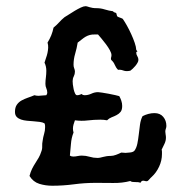

<svg xmlns="http://www.w3.org/2000/svg" viewBox="-20 -657 582 613"><path d="M511.2 -254.9Q511.2 -250.5 509.5 -246.1Q507.8 -241.7 507.8 -236.8Q507.8 -232.4 508.8 -227.5Q509.8 -222.7 509.8 -217.8Q509.8 -207.5 505.1 -197.8Q500.5 -188 496.1 -179.2Q497.1 -175.8 497.1 -172.4Q497.1 -168.9 497.1 -165Q497.1 -144.5 488 -125Q479 -105.5 463.9 -91.8Q460.9 -89.4 457.3 -85Q453.6 -80.6 451.2 -79.1Q447.8 -77.6 443.8 -78.9Q439.9 -80.1 437 -80.1Q431.6 -80.1 428.2 -73.2Q424.8 -75.2 420.4 -75.4Q416 -75.7 411.6 -75.7Q407.2 -75.7 403.1 -76.2Q398.9 -76.7 396 -79.1Q370.1 -72.3 341.3 -72.8Q312.5 -73.2 286.1 -73.2Q250.5 -73.2 216.1 -68.6Q181.6 -64 147 -64Q125 -64 105.5 -70.1Q85.9 -76.2 74.2 -95.2Q77.6 -108.4 82.5 -118.2Q87.4 -127.9 93 -136.5Q98.6 -145 103.5 -153.6Q108.4 -162.1 111.8 -172.9Q115.2 -181.2 114.7 -189.9Q114.3 -198.7 116.2 -208Q117.7 -219.2 120.8 -229.5Q124 -239.7 124 -251Q124 -253.9 123.8 -256.8Q123.5 -259.8 122.1 -263.2Q116.2 -266.6 106.9 -267.8Q97.7 -269 87.2 -269.8Q76.7 -270.5 66.2 -271.5Q55.7 -272.5 47.1 -275.4Q38.6 -278.3 33.2 -283.9Q27.8 -289.6 27.8 -299.8Q27.8 -314 33.7 -322.5Q39.6 -331.1 48.8 -336.2Q58.1 -341.3 68.8 -345Q79.6 -348.6 89.8 -353Q93.3 -352.1 96.2 -351.6Q99.1 -351.1 103 -351.1Q108.9 -351.1 115.5 -352.1Q122.1 -353 127.9 -353Q130.9 -357.4 130.9 -360.8Q130.9 -368.7 127.9 -375Q125 -381.3 125 -389.2Q125 -399.4 126.5 -409.9Q127.9 -420.4 127.9 -431.2Q127.9 -445.3 122.1 -457Q124 -464.4 127 -472.2Q129.9 -480 131.6 -488Q133.3 -496.1 133.8 -504.4Q134.3 -512.7 131.8 -521Q138.7 -532.2 143.6 -544.2Q148.4 -556.2 150.9 -568.8Q160.6 -576.7 168.5 -585.4Q176.3 -594.2 186 -602.1Q190.9 -605 200 -610.8Q209 -616.7 218.8 -622.6Q228.5 -628.4 237.8 -632.8Q247.1 -637.2 252.9 -637.2Q255.9 -637.2 259 -636.2Q262.2 -635.3 266.1 -634Q270 -632.8 275.6 -631.8Q281.2 -630.9 289.1 -630.9Q301.8 -630.9 314.9 -626.7Q328.1 -622.6 340.8 -621.1Q342.3 -618.2 345.5 -617.4Q348.6 -616.7 351.1 -615.2L354 -605Q357.9 -602.1 364.7 -600.1Q371.6 -598.1 373 -595.2Q378.4 -587.4 385.5 -574.7Q392.6 -562 398.9 -548.1Q405.3 -534.2 409.9 -520.8Q414.6 -507.3 415 -498L418.9 -492.2Q415 -492.2 415 -488.8Q415 -482.9 418.5 -477.5Q421.9 -472.2 421.9 -465.8Q421.9 -461.4 418.9 -456.3Q416 -451.2 412.1 -446.5Q408.2 -441.9 403.8 -437.7Q399.4 -433.6 396 -431.2L389.2 -430.2Q380.9 -429.2 373 -432.1Q365.2 -435.1 356.9 -434.1Q350.1 -440.9 346.4 -450Q342.8 -459 335 -465.8Q333.5 -469.7 334.7 -473.4Q335.9 -477.1 335.9 -481Q335.9 -487.3 330.8 -496.6Q325.7 -505.9 318.6 -515.4Q311.5 -524.9 304.4 -533.4Q297.4 -542 293 -546.9H284.2Q274.4 -547.4 267.1 -545.4Q259.8 -543.5 253.4 -539.8Q247.1 -536.1 241.2 -531.2Q235.4 -526.4 228 -521Q225.1 -502.9 220 -485.6Q214.8 -468.3 214.8 -450.2Q214.8 -443.8 217 -438.7Q219.2 -433.6 219.2 -428.2Q219.2 -420.4 215.6 -413.3Q211.9 -406.2 211.9 -397.9Q211.9 -394.5 212.6 -387.2Q213.4 -379.9 215.1 -372.3Q216.8 -364.7 219.5 -358.9Q222.2 -353 226.1 -353Q230 -353 233.6 -354.2Q237.3 -355.5 241.2 -356.9Q242.7 -354.5 245.1 -353.8Q247.6 -353 250 -353Q261.2 -353 271.7 -357.9Q282.2 -362.8 293 -362.8Q295.9 -362.8 305.7 -361.3Q315.4 -359.9 326.9 -357.7Q338.4 -355.5 348.1 -353.3Q357.9 -351.1 360.8 -350.1Q364.7 -343.3 367.4 -335.2Q370.1 -327.1 370.1 -318.8Q370.1 -306.2 365 -299.8Q359.9 -293.5 352.3 -289.6Q344.7 -285.6 336.4 -282.5Q328.1 -279.3 321.8 -272.9Q316.4 -273.9 311.3 -274.4Q306.2 -274.9 300.8 -274.9Q279.8 -274.9 260 -272.5Q240.2 -270 219.2 -272.9Q216.8 -266.1 214.8 -259.5Q212.9 -252.9 212.9 -246.1Q212.9 -243.2 213.4 -240Q213.9 -236.8 214.8 -233.9Q208 -217.3 206.5 -197.3Q205.1 -177.2 203.1 -160.2Q207.5 -157.2 213.9 -157.2Q220.7 -157.2 227.5 -158.7Q234.4 -160.2 241.2 -160.2Q253.9 -160.2 266.1 -156.5Q278.3 -152.8 291 -152.8Q295.9 -152.8 300.3 -153.8Q304.7 -154.8 309.3 -156Q314 -157.2 319.8 -158.2Q325.7 -159.2 333 -159.2Q341.3 -159.2 350.3 -162.6Q359.4 -166 367.2 -169.9L380.9 -168.9Q386.2 -168.9 395.8 -170.2Q405.3 -171.4 409.2 -175.8Q415.5 -184.1 418.5 -198.2Q421.4 -212.4 423.1 -228Q424.8 -243.7 427 -259.3Q429.2 -274.9 435.1 -286.1Q443.4 -290.5 453.4 -293.2Q463.4 -295.9 473.1 -295.9Q491.2 -295.9 501.2 -283.9Q511.2 -272 511.2 -254.9Z"/></svg>

Font: Margarine
Style: Regular
Weight: 400
Designer: Astigmatic (AOETI)
Foundry: Astigmatic (AOETI)
Version: Version 1.000